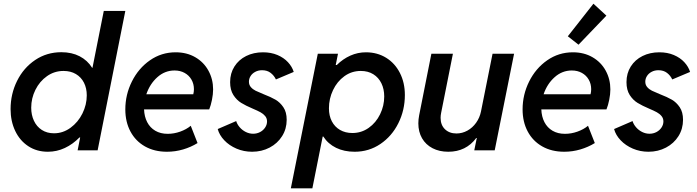

<svg xmlns="http://www.w3.org/2000/svg" viewBox="-20 -811 3759 1036"><path d="M412.6 -69.3H408.7Q373 -32.7 329.8 -12.5Q286.6 7.8 238.3 7.8Q178.2 7.8 132.6 -22.2Q86.9 -52.2 62 -104.7Q37.1 -157.2 37.1 -222.2Q37.1 -304.2 72.3 -374.8Q107.4 -445.3 169.9 -487.3Q232.4 -529.3 311 -529.3Q367.7 -529.3 409.9 -507.3Q452.1 -485.4 477.1 -445.3H479L540 -752H656.2L506.8 0H398.9ZM448.2 -296.4Q448.2 -335 433.1 -364.7Q418 -394.5 389.6 -411.4Q361.3 -428.2 322.8 -428.2Q273.4 -428.2 233.6 -400.1Q193.8 -372.1 171.1 -326.4Q148.4 -280.8 148.4 -229.5Q148.4 -190.9 163.1 -159.4Q177.7 -127.9 205.6 -109.9Q233.4 -91.8 271.5 -91.8Q319.8 -91.8 360.6 -121.6Q401.4 -151.4 424.8 -198.7Q448.2 -246.1 448.2 -296.4Z M656.2 -220.7Q656.2 -300.3 691.7 -371.3Q727.1 -442.4 789.1 -485.6Q851.1 -528.8 927.7 -528.8Q987.8 -528.8 1033.7 -502.2Q1079.6 -475.6 1104.7 -429.7Q1129.9 -383.8 1129.9 -328.6Q1129.9 -302.7 1123.8 -272.5Q1117.7 -242.2 1108.9 -220.7H757.3Q758.8 -181.6 774.2 -151.9Q789.6 -122.1 817.9 -105.5Q846.2 -88.9 884.8 -88.9Q918.9 -88.9 952.4 -100.8Q985.8 -112.8 1009.3 -132.3L1045.9 -39.1Q1010.3 -17.1 967.8 -4.6Q925.3 7.8 880.9 7.8Q813 7.8 762.2 -21Q711.4 -49.8 683.8 -101.6Q656.2 -153.3 656.2 -220.7ZM1022.9 -302.2Q1026.4 -315.9 1026.4 -329.6Q1026.4 -358.4 1013.2 -381.3Q1000 -404.3 976.3 -417.5Q952.6 -430.7 921.9 -430.7Q869.6 -430.7 829.1 -394.5Q788.6 -358.4 769.5 -302.2Z M1154.8 -114.7 1254.4 -157.7Q1259.8 -140.1 1273.4 -124.3Q1287.1 -108.4 1306.2 -98.9Q1325.2 -89.4 1345.7 -89.4Q1366.2 -89.4 1383.3 -98.4Q1400.4 -107.4 1410.6 -122.8Q1420.9 -138.2 1420.9 -155.8Q1420.9 -172.4 1410.9 -184.6Q1400.9 -196.8 1385.7 -205.1Q1370.6 -213.4 1344.2 -224.6Q1306.2 -240.7 1281.5 -255.9Q1256.8 -271 1239.3 -298.3Q1221.7 -325.7 1221.7 -367.7Q1221.7 -415.5 1244.9 -452.1Q1268.1 -488.8 1308.3 -508.8Q1348.6 -528.8 1398.9 -528.8Q1442.4 -528.8 1477.1 -514.2Q1511.7 -499.5 1533.9 -475.3Q1556.2 -451.2 1564.9 -422.9L1468.8 -382.3Q1459 -403.3 1440.4 -417.7Q1421.9 -432.1 1394 -432.1Q1373.5 -432.1 1357.2 -423.3Q1340.8 -414.6 1332 -400.4Q1323.2 -386.2 1323.2 -370.1Q1323.2 -353 1333.5 -341.1Q1343.8 -329.1 1359.1 -321.5Q1374.5 -314 1402.3 -302.7Q1441.4 -287.6 1466.3 -273.2Q1491.2 -258.8 1509 -232.4Q1526.9 -206.1 1526.9 -164.6Q1526.9 -115.7 1502.2 -76.4Q1477.5 -37.1 1434.8 -14.6Q1392.1 7.8 1340.3 7.8Q1295.4 7.8 1256.1 -9Q1216.8 -25.9 1190.2 -54Q1163.6 -82 1154.8 -114.7Z M1694.8 -521H1803.7L1791.5 -460.4H1797.4Q1830.6 -493.2 1870.6 -511Q1910.6 -528.8 1954.6 -528.8Q2015.6 -528.8 2063.5 -499.3Q2111.3 -469.7 2137.9 -417.2Q2164.6 -364.7 2164.6 -298.3Q2164.6 -216.8 2129.6 -146.5Q2094.7 -76.2 2032.7 -34.2Q1970.7 7.8 1893.6 7.8Q1836.9 7.8 1793.5 -13.4Q1750 -34.7 1724.6 -74.2H1721.2L1665.5 205.1H1549.3ZM2053.2 -290.5Q2053.2 -330.1 2038.1 -361.3Q2022.9 -392.6 1994.4 -410.4Q1965.8 -428.2 1926.8 -428.2Q1877.4 -428.2 1838.1 -399.7Q1798.8 -371.1 1776.9 -324.7Q1754.9 -278.3 1754.9 -226.6Q1754.9 -186.5 1770.5 -156.5Q1786.1 -126.5 1814.7 -109.9Q1843.3 -93.3 1881.3 -93.3Q1930.2 -93.3 1969.5 -121.1Q2008.8 -148.9 2031 -194.6Q2053.2 -240.2 2053.2 -290.5Z M2649.4 0H2539.1L2552.7 -66.4H2549.8Q2494.6 7.8 2398.9 7.8Q2350.6 7.8 2314 -11.2Q2277.3 -30.3 2257.3 -64.9Q2237.3 -99.6 2237.3 -145.5Q2237.3 -166.5 2241.7 -189L2307.6 -521H2423.8L2360.4 -202.6Q2357.4 -188 2357.4 -175.3Q2357.4 -136.2 2381.1 -113.5Q2404.8 -90.8 2442.9 -90.8Q2474.1 -90.8 2502 -106.2Q2529.8 -121.6 2549.1 -148.7Q2568.4 -175.8 2575.2 -209L2637.7 -521H2753.9Z M2799.8 -220.7Q2799.8 -300.3 2835.2 -371.3Q2870.6 -442.4 2932.6 -485.6Q2994.6 -528.8 3071.3 -528.8Q3131.3 -528.8 3177.2 -502.2Q3223.1 -475.6 3248.3 -429.7Q3273.4 -383.8 3273.4 -328.6Q3273.4 -302.7 3267.3 -272.5Q3261.2 -242.2 3252.4 -220.7H2900.9Q2902.3 -181.6 2917.7 -151.9Q2933.1 -122.1 2961.4 -105.5Q2989.7 -88.9 3028.3 -88.9Q3062.5 -88.9 3095.9 -100.8Q3129.4 -112.8 3152.8 -132.3L3189.5 -39.1Q3153.8 -17.1 3111.3 -4.6Q3068.8 7.8 3024.4 7.8Q2956.5 7.8 2905.8 -21Q2855 -49.8 2827.4 -101.6Q2799.8 -153.3 2799.8 -220.7ZM3166.5 -302.2Q3169.9 -315.9 3169.9 -329.6Q3169.9 -358.4 3156.7 -381.3Q3143.6 -404.3 3119.9 -417.5Q3096.2 -430.7 3065.4 -430.7Q3013.2 -430.7 2972.7 -394.5Q2932.1 -358.4 2913.1 -302.2ZM3043.9 -615.2 3182.1 -791 3252 -726.6 3101.6 -569.8Z M3293.5 -114.7 3393.1 -157.7Q3398.4 -140.1 3412.1 -124.3Q3425.8 -108.4 3444.8 -98.9Q3463.9 -89.4 3484.4 -89.4Q3504.9 -89.4 3522 -98.4Q3539.1 -107.4 3549.3 -122.8Q3559.6 -138.2 3559.6 -155.8Q3559.6 -172.4 3549.6 -184.6Q3539.6 -196.8 3524.4 -205.1Q3509.3 -213.4 3482.9 -224.6Q3444.8 -240.7 3420.2 -255.9Q3395.5 -271 3377.9 -298.3Q3360.4 -325.7 3360.4 -367.7Q3360.4 -415.5 3383.5 -452.1Q3406.7 -488.8 3447 -508.8Q3487.3 -528.8 3537.6 -528.8Q3581.1 -528.8 3615.7 -514.2Q3650.4 -499.5 3672.6 -475.3Q3694.8 -451.2 3703.6 -422.9L3607.4 -382.3Q3597.7 -403.3 3579.1 -417.7Q3560.5 -432.1 3532.7 -432.1Q3512.2 -432.1 3495.8 -423.3Q3479.5 -414.6 3470.7 -400.4Q3461.9 -386.2 3461.9 -370.1Q3461.9 -353 3472.2 -341.1Q3482.4 -329.1 3497.8 -321.5Q3513.2 -314 3541 -302.7Q3580.1 -287.6 3605 -273.2Q3629.9 -258.8 3647.7 -232.4Q3665.5 -206.1 3665.5 -164.6Q3665.5 -115.7 3640.9 -76.4Q3616.2 -37.1 3573.5 -14.6Q3530.8 7.8 3479 7.8Q3434.1 7.8 3394.8 -9Q3355.5 -25.9 3328.9 -54Q3302.2 -82 3293.5 -114.7Z"/></svg>

Font: Reddit Sans Chocolate SemiBold
Style: Italic
Weight: 600
Italic angle: -11.25°
Designer: Stephen Hutchings
Version: Version 1.013